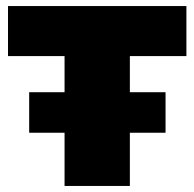

<svg xmlns="http://www.w3.org/2000/svg" viewBox="-20 -615 643 635"><path d="M193.5 0V-429.5H6.5V-595H596.5V-429.5H409.5V0ZM76.5 -176V-310H527.5V-176Z"/></svg>

Font: Encode Sans SC Condensed Thin Black
Style: Regular
Weight: 900
Version: Version 3.002